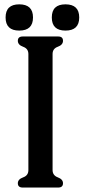

<svg xmlns="http://www.w3.org/2000/svg" viewBox="-20 -842 384 872"><path d="M218.8 -596.7V-69.8Q218.8 -45.4 242.4 -36.6Q266.1 -27.8 266.1 -9.8Q266.1 9.8 244.1 9.8H83.5Q61 9.8 61 -9.8Q61 -27.8 85 -36.4Q108.9 -44.9 108.9 -69.3V-596.7Q108.9 -621.1 85 -629.6Q61 -638.2 61 -656.7Q61 -676.3 83.5 -676.3H244.1Q266.1 -676.3 266.1 -656.7Q266.1 -638.2 242.4 -629.6Q218.8 -621.1 218.8 -596.7ZM277.3 -822.3Q339.8 -822.3 339.8 -762.7Q339.8 -703.1 277.3 -703.1Q215.3 -703.1 215.3 -762.7Q215.3 -822.3 277.3 -822.3ZM67.4 -822.3Q129.9 -822.3 129.9 -762.7Q129.9 -703.1 67.4 -703.1Q5.4 -703.1 5.4 -762.7Q5.4 -822.3 67.4 -822.3Z"/></svg>

Font: Caudex
Style: Bold
Weight: 700
Version: Version 1.01